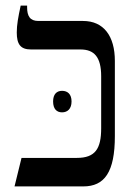

<svg xmlns="http://www.w3.org/2000/svg" viewBox="-20 -667 479 687"><path d="M32 0H278C354 0 391 -51 391 -180V-449C391 -538 351 -592 277 -592H117C87 -592 77 -610 77 -641V-647H54C45 -605 40 -578 40 -551C40 -509 53 -490 91 -490H268C317 -490 342 -463 342 -394V-208C342 -135 321 -102 255 -102H57ZM170 -304C170 -277 183 -265 202 -265C222 -265 236 -278 236 -304C236 -330 222 -342 202 -342C183 -342 170 -330 170 -304Z"/></svg>

Font: Noto Serif Hebrew Condensed Medium
Style: Regular
Weight: 500
Width: 3
Designer: Monotype Design Team
Foundry: Monotype Imaging Inc.
Version: Version 2.004